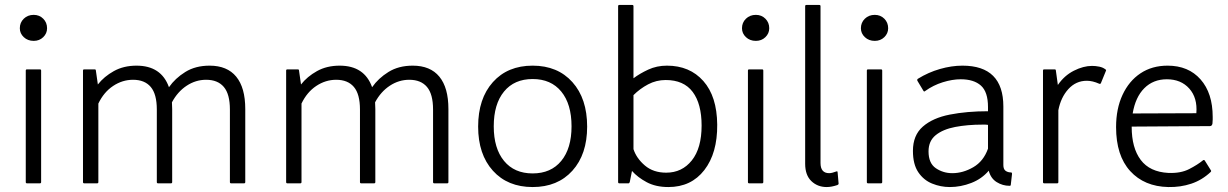

<svg xmlns="http://www.w3.org/2000/svg" viewBox="-20 -820 4955 775"><path d="M146 -85Q146 -80 141 -80H89Q84 -80 84 -85V-535Q84 -540 89 -540H141Q146 -540 146 -535ZM116 -655Q92 -655 76 -670Q60 -685 60 -706Q60 -729 76 -744.5Q92 -760 116 -760Q139 -760 154.5 -744.5Q170 -729 170 -706Q170 -685 154.5 -670Q139 -655 116 -655Z M377 -85Q377 -80 372 -80H320Q315 -80 315 -85V-535Q315 -540 320 -540H362Q367 -540 367 -535L375 -479Q400 -511 439.5 -533Q479 -555 531 -555Q631 -555 662 -468Q687 -504 728 -529.5Q769 -555 826 -555Q897 -555 933.5 -510.5Q970 -466 970 -380V-85Q970 -80 965 -80H913Q908 -80 908 -85V-378Q908 -440 883.5 -469Q859 -498 812 -498Q770 -498 733.5 -474Q697 -450 674 -407Q675 -394 675 -380V-85Q675 -80 670 -80H618Q613 -80 613 -85V-378Q613 -440 588.5 -469Q564 -498 517 -498Q474 -498 436.5 -473Q399 -448 377 -402Z M1197 -85Q1197 -80 1192 -80H1140Q1135 -80 1135 -85V-535Q1135 -540 1140 -540H1182Q1187 -540 1187 -535L1195 -479Q1220 -511 1259.5 -533Q1299 -555 1351 -555Q1451 -555 1482 -468Q1507 -504 1548 -529.5Q1589 -555 1646 -555Q1717 -555 1753.5 -510.5Q1790 -466 1790 -380V-85Q1790 -80 1785 -80H1733Q1728 -80 1728 -85V-378Q1728 -440 1703.5 -469Q1679 -498 1632 -498Q1590 -498 1553.5 -474Q1517 -450 1494 -407Q1495 -394 1495 -380V-85Q1495 -80 1490 -80H1438Q1433 -80 1433 -85V-378Q1433 -440 1408.5 -469Q1384 -498 1337 -498Q1294 -498 1256.5 -473Q1219 -448 1197 -402Z M2130 -65Q2029 -65 1969.5 -131Q1910 -197 1910 -309Q1910 -422 1969.5 -488.5Q2029 -555 2130 -555Q2231 -555 2290.5 -488.5Q2350 -422 2350 -309Q2350 -197 2290.5 -131Q2231 -65 2130 -65ZM2130 -120Q2204 -120 2245.5 -170.5Q2287 -221 2287 -310Q2287 -400 2245.5 -450.5Q2204 -501 2130 -501Q2056 -501 2014.5 -450.5Q1973 -400 1973 -310Q1973 -221 2014.5 -170.5Q2056 -120 2130 -120Z M2522 -85Q2520 -80 2517 -80H2480Q2475 -80 2475 -85V-795Q2475 -800 2480 -800H2532Q2537 -800 2537 -795V-504Q2562 -523 2596.5 -539Q2631 -555 2672 -555Q2764 -555 2819 -493Q2874 -431 2875 -317Q2876 -202 2823 -133.5Q2770 -65 2678 -65Q2627 -65 2590.5 -84.5Q2554 -104 2531 -130ZM2537 -436V-218Q2549 -181 2583 -152Q2617 -123 2669 -123Q2733 -123 2772.5 -172.5Q2812 -222 2812 -313Q2812 -401 2776 -449Q2740 -497 2667 -497Q2629 -497 2596 -479.5Q2563 -462 2537 -436Z M3061 -85Q3061 -80 3056 -80H3004Q2999 -80 2999 -85V-535Q2999 -540 3004 -540H3056Q3061 -540 3061 -535ZM3031 -655Q3007 -655 2991 -670Q2975 -685 2975 -706Q2975 -729 2991 -744.5Q3007 -760 3031 -760Q3054 -760 3069.5 -744.5Q3085 -729 3085 -706Q3085 -685 3069.5 -670Q3054 -655 3031 -655Z M3356 -128Q3361 -130 3361 -124L3365 -79Q3365 -75 3360 -73Q3336 -65 3317 -65Q3280 -65 3255 -89Q3230 -113 3230 -159V-795Q3230 -800 3235 -800H3287Q3292 -800 3292 -795V-162Q3292 -121 3327 -121Q3333 -121 3340.5 -123Q3348 -125 3356 -128Z M3541 -85Q3541 -80 3536 -80H3484Q3479 -80 3479 -85V-535Q3479 -540 3484 -540H3536Q3541 -540 3541 -535ZM3511 -655Q3487 -655 3471 -670Q3455 -685 3455 -706Q3455 -729 3471 -744.5Q3487 -760 3511 -760Q3534 -760 3549.5 -744.5Q3565 -729 3565 -706Q3565 -685 3549.5 -670Q3534 -655 3511 -655Z M3683 -494Q3681 -499 3685 -502Q3727 -528 3774 -541.5Q3821 -555 3865 -555Q4030 -555 4030 -390V-154Q4030 -137 4039 -130.5Q4048 -124 4061 -124Q4065 -124 4065 -118L4060 -74Q4060 -70 4055 -70Q4027 -70 4003 -85Q3979 -100 3971 -131Q3943 -98 3900.5 -81.5Q3858 -65 3814 -65Q3777 -65 3742.5 -79Q3708 -93 3686.5 -125Q3665 -157 3665 -211Q3665 -274 3705 -309Q3745 -344 3814 -357.5Q3883 -371 3968 -371V-388Q3968 -449 3939.5 -474.5Q3911 -500 3858 -500Q3824 -500 3785.5 -488Q3747 -476 3715 -453Q3710 -448 3707 -454ZM3968 -220V-316Q3963 -317 3957.5 -317Q3952 -317 3946 -317Q3885 -317 3835.5 -307.5Q3786 -298 3757 -274.5Q3728 -251 3728 -209Q3728 -161 3757.5 -141Q3787 -121 3824 -121Q3867 -121 3908.5 -145Q3950 -169 3968 -220Z M4252 -85Q4252 -80 4247 -80H4195Q4190 -80 4190 -85V-535Q4190 -540 4195 -540H4237Q4242 -540 4242 -535L4250 -477Q4276 -515 4314.5 -534.5Q4353 -554 4388 -554Q4402 -554 4417 -551Q4432 -548 4442 -540Q4446 -538 4444 -534L4424 -485Q4422 -480 4417 -482Q4390 -494 4367 -494Q4323 -494 4292.5 -460.5Q4262 -427 4252 -375Z M4548 -308Q4548 -223 4584.5 -174.5Q4621 -126 4696 -122Q4746 -120 4780 -137.5Q4814 -155 4836 -173Q4840 -176 4843 -172L4868 -132Q4870 -129 4867 -126Q4832 -93 4788.5 -78.5Q4745 -64 4696 -65Q4599 -67 4542 -129.5Q4485 -192 4485 -307Q4485 -381 4511 -437Q4537 -493 4583.5 -524Q4630 -555 4693 -555Q4777 -555 4826 -499.5Q4875 -444 4875 -348Q4875 -343 4875 -337.5Q4875 -332 4874 -321Q4872 -311 4864 -311L4548 -309Q4548 -309 4548 -308ZM4552 -362 4809 -363Q4814 -425 4780.5 -462.5Q4747 -500 4690 -500Q4635 -500 4599 -464Q4563 -428 4552 -362Z"/></svg>

Font: Gowun Dodum
Style: Regular
Weight: 400
Designer: Yanghee Ryu
Foundry: Yanghee Ryu
Version: Version 2.000